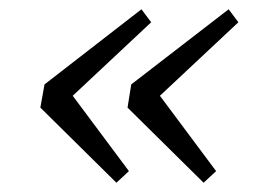

<svg xmlns="http://www.w3.org/2000/svg" viewBox="-20 -439 551 414"><path d="M231 -45 67 -207 76 -257 285 -419 306 -391 116 -213 123 -251 258 -70ZM419 -45 255 -207 263 -257 473 -419 494 -391 304 -213 311 -251 446 -70Z"/></svg>

Font: Lisu Bosa Light
Style: Italic
Weight: 300
Italic angle: -19°
Designer: David Morse, Annie Olsen, Victor Gaultney, Frank Grießhammer (Latin)
Foundry: SIL International
Version: Version 2.000